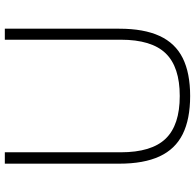

<svg xmlns="http://www.w3.org/2000/svg" viewBox="-26 -754 789 776"><g transform="rotate(-90 368.0 -365.5)"><path d="M368.5 9Q275 9 214.5 -21Q154 -51 124.5 -114.5Q95 -178 95 -277.5V-740H141V-271.5Q141 -147 196 -90Q251 -33 368.5 -33Q486 -33 541 -90Q596 -147 596 -271.5V-740H640.5V-277.5Q640.5 -178 611.2 -114.5Q582 -51 521.8 -21Q461.5 9 368.5 9Z"/></g></svg>

Font: Encode Sans SC SemiExpanded ExtraLight
Style: Regular
Weight: 250
Width: 6
Designer: Multiple Designers
Foundry: Impallari Type
Version: Version 3.002